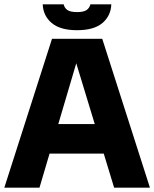

<svg xmlns="http://www.w3.org/2000/svg" viewBox="-20 -870 715 890"><path d="M509 0 299 -690H454L675 0ZM0 0 221 -690H367L163 0ZM153 -158V-295H521V-158ZM337 -730Q259 -730 219.5 -763.5Q180 -797 178 -850H275Q279 -833 292.5 -823.5Q306 -814 337 -814Q368 -814 381.5 -823.5Q395 -833 399 -850H496Q494 -797 455 -763.5Q416 -730 337 -730Z"/></svg>

Font: Radio Canada Big
Style: Bold
Weight: 700
Designer: Étienne Aubert Bonn
Foundry: Coppers and Brasses
Version: Version 1.001